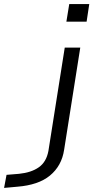

<svg xmlns="http://www.w3.org/2000/svg" viewBox="-170 -727 476 940"><path d="M155 -621 169 -707H267L254 -621ZM-150 193 -138 129 -77 124Q-17 118 20 92Q57 66 67 12L147 -494H223L144 6Q138 46 120.5 77.5Q103 109 74.5 132.5Q46 156 6 169.5Q-34 183 -84 187Z"/></svg>

Font: Nunito Sans 7pt Expanded Light
Style: Italic
Weight: 300
Width: 7
Italic angle: -9°
Designer: Vernon Adams
Foundry: Vernon Adams
Version: Version 3.101;gftools[0.9.27]